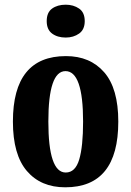

<svg xmlns="http://www.w3.org/2000/svg" viewBox="-20 -788 559 818"><path d="M258 10Q484 10 484 -270Q484 -411 424 -480Q364 -549 261 -549Q35 -549 35 -270Q35 -129 94.5 -59.5Q154 10 258 10ZM260 -53Q186 -53 186 -270Q186 -485 259 -485Q334 -485 334 -270Q334 -164 317.5 -108.5Q301 -53 260 -53ZM260 -628Q293 -628 317 -645Q341 -662 341 -698Q341 -735 317 -751.5Q293 -768 260 -768Q225 -768 202 -751.5Q179 -735 179 -698Q179 -662 202 -645Q225 -628 260 -628Z"/></svg>

Font: Noto Serif ExtraCondensed Extra
Style: Regular
Weight: 800
Width: 3
Designer: Monotype Design Team
Foundry: Monotype Imaging Inc.
Version: Version 1.002